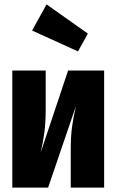

<svg xmlns="http://www.w3.org/2000/svg" viewBox="-20 -854 530 874"><path d="M454 0H302V-174Q302 -233 308 -277Q314 -321 326 -372L199 0H36V-533H188V-356Q188 -297 182 -251.5Q176 -206 165 -159L290 -533H454ZM192 -834 380 -701 335 -620 126 -715Z"/></svg>

Font: Fira Sans Extra Condensed ExtraBold
Style: Regular
Weight: 800
Width: 1
Designer: Carrois Corporate & Edenspiekermann AG
Foundry: Carrois Corporate GbR & Edenspiekermann AG
Version: Version 4.203